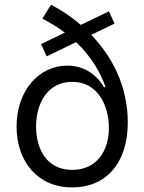

<svg xmlns="http://www.w3.org/2000/svg" viewBox="-20 -793 620 824"><path d="M471.6 -691.8 447.4 -744.3 326.7 -686.1C285.9 -721.6 241.8 -750.4 198.9 -772.7L161.9 -713.1C198.5 -694.2 230.5 -674 258.2 -653.1L156.2 -603.7L180.4 -551.1L306.8 -612.2C376.1 -546.2 413 -476.2 433.2 -419H426.1C402 -461.6 350.9 -511.4 268.5 -511.4C147.7 -511.4 51.1 -404.8 51.1 -250C51.1 -98 143.5 11.4 289.8 11.4C433.2 11.4 528.4 -90.9 528.4 -267C528.4 -423.3 461.3 -550.1 371.8 -643.5ZM289.8 -63.9C180.4 -63.9 134.9 -153.4 134.9 -250C134.9 -352.3 186.1 -441.8 289.8 -441.8C402 -441.8 447.4 -336.6 447.4 -244.3C447.4 -143.5 393.5 -63.9 289.8 -63.9Z"/></svg>

Font: Riot Sans 2.0
Style: Regular
Weight: 400
Designer: Rasmus Andersson
Foundry: rsms
Version: Version 3.006;hotconv 1.0.109;makeotfexe 2.5.65596